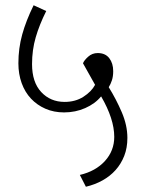

<svg xmlns="http://www.w3.org/2000/svg" viewBox="-20 -663 565 731"><path d="M284 3Q344 -11 379.5 -50Q415 -89 415 -142Q415 -210 365 -296Q342 -268 304.5 -251.5Q267 -235 224 -235Q185 -235 153 -249Q121 -263 98 -287.5Q75 -312 62.5 -346.5Q50 -381 50 -422Q50 -479 64.5 -531.5Q79 -584 108 -643L156 -621Q130 -569 116 -521Q102 -473 102 -419Q102 -350 137 -312.5Q172 -275 226 -275Q267 -275 297.5 -294.5Q328 -314 342 -340L296 -422Q300 -433 315.5 -447Q331 -461 352 -461Q381 -461 396 -441.5Q411 -422 411 -392Q411 -372 406 -357Q401 -342 394 -331Q422 -286 443.5 -236Q465 -186 465 -138Q465 -100 453 -69.5Q441 -39 420 -15.5Q399 8 370 24Q341 40 307 48Z"/></svg>

Font: Ek Mukta ExtraLight
Style: Regular
Weight: 275
Designer: Girish Dalvi and Yashodeep Gholap
Foundry: Ek Type
Version: Version 2.538;PS 1.002;hotconv 16.6.51;makeotf.lib2.5.65220;